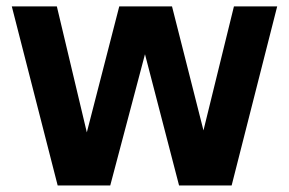

<svg xmlns="http://www.w3.org/2000/svg" viewBox="-20 -566 882 586"><path d="M156 0 16 -546.5H153.5L245 -162L344 -546.5H505L601 -168L694 -546.5H826L687 0H526.5L422.5 -400.5L316.5 0Z"/></svg>

Font: Encode Sans Semi Condensed
Style: Bold
Weight: 700
Width: 4
Designer: Multiple Designers
Foundry: Impallari Type
Version: Version 3.000; ttfautohint (v1.8.3) -l 8 -r 50 -G 200 -x 14 